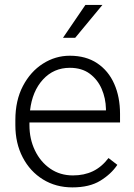

<svg xmlns="http://www.w3.org/2000/svg" viewBox="-20 -770 557 799"><path d="M281.2 9.8Q212.4 9.8 158.7 -23.4Q105 -56.6 74.5 -115.2Q43.9 -173.8 43.9 -249.5V-270.5Q43.9 -352.1 75.4 -412.1Q106.9 -472.2 158.7 -505.1Q210.4 -538.1 270.5 -538.1Q337.9 -538.1 384.5 -506.8Q431.2 -475.6 455.3 -421.1Q479.5 -366.7 479.5 -295.9V-260.3H102.5V-249.5Q102.5 -191.4 125.5 -143.8Q148.4 -96.2 189.2 -68.1Q230 -40 283.7 -40Q330.1 -40 366.5 -57.4Q402.8 -74.7 431.6 -112.3L468.3 -84Q442.4 -45.4 397.2 -17.8Q352.1 9.8 281.2 9.8ZM270.5 -487.8Q203.6 -487.8 158.9 -439.2Q114.3 -390.6 105 -310.5H420.9V-316.9Q419.9 -361.3 403.1 -400.1Q386.2 -439 353.3 -463.4Q320.3 -487.8 270.5 -487.8ZM242.2 -612.8 335.4 -749.5H406.2L293 -612.8Z"/></svg>

Font: Vazirmatn RD ExtraLight
Style: Regular
Weight: 200
Designer: Saber Rastikerdar
Foundry: Saber Rastikerdar
Version: Version 32.102